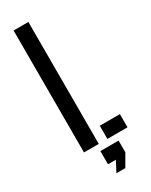

<svg xmlns="http://www.w3.org/2000/svg" viewBox="-252 -848 856 1091"><g transform="rotate(-30 175.5 -303.0)"><path d="M58 0V-800H155V0ZM211.5 0V-86.5H343.5V0ZM158.5 194.5 194 126.5H142.5V40H262V116.5L217 194.5Z"/></g></svg>

Font: Big Shoulders Stencil Text SemiBold
Style: Regular
Weight: 600
Designer: Patric King
Foundry: XO Type Co
Version: Version 1.000